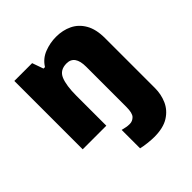

<svg xmlns="http://www.w3.org/2000/svg" viewBox="-214 -711 1098 1098"><g transform="rotate(-45 335.0 -161.5)"><path d="M405 240Q383 240 352.5 236.5Q322 233 302 228V79Q319 83 331 85.5Q343 88 359 88Q381 88 397.5 71.5Q414 55 414 5V-320Q414 -413 348 -413Q294 -413 275.5 -369Q257 -325 257 -242V0H66V-553H210L234 -485H246Q272 -527 318 -545Q364 -563 413 -563Q467 -563 510.5 -542Q554 -521 580 -476Q606 -431 606 -360V45Q606 95 586.5 139.5Q567 184 523 212Q479 240 405 240Z"/></g></svg>

Font: Noto Sans Georgian Black
Style: Regular
Weight: 900
Designer: Monotype Design Team, Akaki Razmadze
Foundry: Google LLC
Version: Version 2.005; ttfautohint (v1.8.4.7-5d5b)